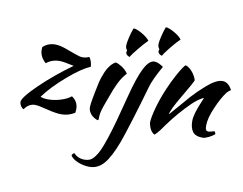

<svg xmlns="http://www.w3.org/2000/svg" viewBox="-106 -881 1763 1393"><g transform="rotate(10 775.0 -185.0)"><path d="M61 -14.2Q61 -47.4 163.3 -146.7Q265.6 -246.1 396 -339.8Q318.8 -356.9 290 -356.9Q233.4 -356.9 192.9 -323.2Q147 -363.3 147 -415Q147 -431.2 147.9 -434.1Q184.6 -469.2 237.8 -469.2Q270 -469.2 311.8 -454.8Q353.5 -440.4 390.6 -426.3Q427.7 -412.1 448.2 -412.1Q472.7 -412.1 495.1 -422.9Q504.4 -416.5 511.7 -395Q519 -373.5 519 -354Q457 -330.1 356.2 -242.9Q255.4 -155.8 198.2 -77.1Q220.7 -67.9 254.9 -67.9Q300.3 -67.9 347.9 -82.8Q395.5 -97.7 421.9 -120.1Q469.2 -89.8 469.2 -32.2Q469.2 -28.8 466.8 -6.8Q421.9 22 367.2 22Q327.6 22 260.3 4.9Q192.9 -12.2 170.9 -12.2Q123.5 -12.2 92.8 33.2Q80.1 28.3 71.3 14.9Q62.5 1.5 61 -14.2Z M564 -66.9Q564 -100.6 597.7 -256.8Q601.1 -271 607.2 -289.6Q613.3 -308.1 624.5 -334.7Q635.7 -361.3 653.8 -384Q671.9 -406.7 692.9 -417Q713.4 -412.6 740.7 -395Q768.1 -377.4 785.6 -351.1Q768.1 -331.5 754.4 -311Q740.7 -290.5 729 -265.6Q717.3 -240.7 710.2 -223.6Q703.1 -206.5 691.2 -173.6Q679.2 -140.6 672.9 -124Q643.6 -47.4 642.6 -15.1Q642.6 4.9 641.6 11.5Q640.6 18.1 636.7 18.1Q631.8 18.1 620.8 12.9Q609.9 7.8 596.7 -2Q583.5 -11.7 573.7 -29.1Q564 -46.4 564 -66.9ZM754.9 -501Q754.9 -507.3 757.8 -519Q745.6 -531.2 745.6 -551.8Q745.6 -569.8 755.1 -611.1Q764.6 -652.3 776.9 -683.1Q799.8 -683.1 841.3 -659.2Q882.8 -635.3 897.9 -612.8Q875 -591.3 833.5 -540.8Q792 -490.2 784.7 -474.1Q772.5 -476.1 763.7 -484.4Q754.9 -492.7 754.9 -501Z M820.8 -187Q858.4 -334.5 893.8 -403.3Q929.2 -472.2 967.8 -472.2Q995.6 -472.2 1034.7 -444.8Q975.1 -339.4 959.5 -282.2Q925.8 -162.6 886 -33.7Q846.2 95.2 827.6 145Q783.2 262.7 739.5 312.3Q695.8 361.8 635.7 361.8Q591.8 361.8 551.3 345.5Q510.7 329.1 493.7 304.2Q494.1 297.9 499.8 291Q505.4 284.2 510.7 283.2Q543 316.9 590.8 316.9Q613.3 316.9 629.9 309.6Q646.5 302.2 664.1 280.3Q681.6 258.3 696.8 225.1Q711.9 191.9 731.7 132.3Q751.5 72.8 772 -1.5Q792.5 -75.7 820.8 -187ZM983.9 -550.8Q983.9 -556.2 986.8 -567.9Q974.6 -580.1 974.6 -602.1Q974.6 -620.1 984.6 -661.9Q994.6 -703.6 1005.9 -731.9Q1028.8 -731.9 1070.1 -708.3Q1111.3 -684.6 1126.5 -662.1Q1102.5 -640.6 1061.5 -589.8Q1020.5 -539.1 1013.7 -522.9Q1001.5 -525.4 992.7 -533.4Q983.9 -541.5 983.9 -550.8Z M1196.3 -484.9Q1222.2 -476.6 1245.4 -449.5Q1268.6 -422.4 1279.3 -389.2Q1268.6 -362.3 1204.8 -254.9Q1141.1 -147.5 1136.7 -112.8Q1159.2 -137.2 1209.2 -196.3Q1259.3 -255.4 1269.5 -266.1Q1295.9 -294.4 1316.2 -314.2Q1336.4 -334 1367.9 -361.6Q1399.4 -389.2 1428 -404.1Q1456.5 -418.9 1479.5 -418.9Q1522 -418.9 1550.3 -365.2Q1550.3 -364.3 1547.1 -362.3Q1543.9 -360.4 1536.6 -354.7Q1529.3 -349.1 1521.5 -339.8Q1488.3 -296.9 1452.9 -215.8Q1417.5 -134.8 1417.5 -79.1Q1417.5 -55.7 1423.3 -47.9Q1429.2 -40 1442.4 -40Q1450.2 -40 1465.3 -44.9Q1480.5 -49.8 1484.4 -49.8Q1487.8 -47.9 1490.7 -41.3Q1493.7 -34.7 1493.7 -29.8Q1477.5 -15.1 1450.9 -2Q1424.3 11.2 1407.7 11.2Q1354 11.2 1333.3 -17.1Q1312.5 -45.4 1312.5 -95.2Q1312.5 -122.6 1324 -161.4Q1335.4 -200.2 1367.7 -274.9Q1365.7 -274.9 1354.5 -269Q1343.3 -263.2 1323.7 -249Q1304.2 -234.9 1286.6 -217.8Q1199.7 -133.3 1125.5 -30.8Q1107.9 -5.4 1098.1 7.6Q1088.4 20.5 1077.4 33Q1066.4 45.4 1058.6 49.8Q1023.9 29.8 1012.7 -27.8Q1012.7 -66.4 1033.7 -142.1Q1054.7 -217.8 1087.4 -293Q1110.8 -347.7 1135.3 -392.8Q1159.7 -438 1174.8 -460.2Q1189.9 -482.4 1196.3 -484.9Z"/></g></svg>

Font: Kaushan Script
Style: Regular
Weight: 400
Designer: Pablo Impallari
Foundry: Pablo Impallari
Version: Version 1.002